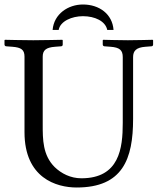

<svg xmlns="http://www.w3.org/2000/svg" viewBox="-20 -824 701 854"><path d="M321 10C526 10 572 -117 572 -295V-570C572 -598 586 -613 627 -616L653 -618C658 -618 661 -621 661 -626V-645L659 -647C659 -647 585 -645 549 -645C510 -645 439 -647 439 -647L437 -645V-626C437 -621 441 -618 445 -618L472 -616C512 -613 526 -601 526 -570V-277C526 -165 511 -31 342 -31C294 -31 253 -52 223 -81C170 -134 170 -204 170 -269V-572C170 -600 184 -613 225 -616L251 -618C256 -618 259 -621 259 -626V-645L257 -647C257 -647 164 -645 128 -645C89 -645 2 -647 2 -647L0 -645V-626C0 -621 4 -618 8 -618L35 -616C74 -613 89 -603 89 -572V-236C89 -32 231 10 321 10ZM214 -691H241C248 -730 300 -752 349 -752C402 -752 449 -730 457 -691H485C480 -761 422 -804 349 -804C283 -804 220 -762 214 -691Z"/></svg>

Font: Linux Libertine O C
Style: Regular
Weight: 400
Designer: Philipp H. Poll
Foundry: Philipp H. Poll
Version: Version 4.0.3